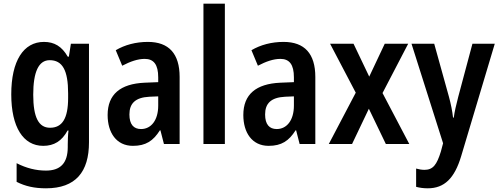

<svg xmlns="http://www.w3.org/2000/svg" viewBox="-20 -780 2702 1040"><path d="M218 -553C107 -553 41 -450 41 -269C41 -91 106 10 214 10C273 10 315 -16 346 -73H351C348 -49 347 -17 347 4V17C347 106 305 144 229 144C175 144 123 131 70 104V205C117 229 167 240 229 240C390 240 462 151 462 -9V-543H364L353 -473H347C315 -529 274 -553 218 -553ZM249 -454C318 -454 349 -400 349 -274V-250C349 -138 317 -88 251 -88C189 -88 160 -145 160 -267C160 -390 189 -454 249 -454Z M781 -553C716 -553 656 -537 607 -508L642 -424C686 -447 726 -461 764 -461C813 -461 837 -430 837 -361V-335L763 -332C632 -326 563 -269 563 -157C563 -62 610 10 700 10C770 10 810 -17 846 -74H849L868 0H953V-363C953 -489 895 -553 781 -553ZM789 -256 837 -258V-208C837 -128 798 -81 744 -81C704 -81 681 -106 681 -160C681 -219 712 -252 789 -256Z M1198 0V-760H1082V0Z M1516 -553C1451 -553 1391 -537 1342 -508L1377 -424C1421 -447 1461 -461 1499 -461C1548 -461 1572 -430 1572 -361V-335L1498 -332C1367 -326 1298 -269 1298 -157C1298 -62 1345 10 1435 10C1505 10 1545 -17 1581 -74H1584L1603 0H1688V-363C1688 -489 1630 -553 1516 -553ZM1524 -256 1572 -258V-208C1572 -128 1533 -81 1479 -81C1439 -81 1416 -106 1416 -160C1416 -219 1447 -252 1524 -256Z M1907 -278 1761 0H1887L1978 -191L2070 0H2197L2052 -276L2191 -543H2064L1980 -365L1895 -543H1768Z M2209 -543 2380 -4 2368 41C2346 112 2326 140 2279 140C2264 140 2248 137 2234 133V232C2253 237 2273 240 2297 240C2387 240 2442 186 2478 66L2660 -543H2539L2462 -255C2451 -212 2442 -175 2438 -143H2434C2430 -179 2422 -218 2412 -255L2332 -543Z"/></svg>

Font: Noto Sans Arabic UI Cn SmBd
Style: Regular
Weight: 600
Width: 3
Designer: Monotype Design Team, Nadine Chahine and Nizar Qandah
Foundry: Monotype Imaging Inc.
Version: Version 2.010